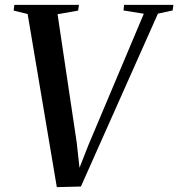

<svg xmlns="http://www.w3.org/2000/svg" viewBox="-20 -763 732 789"><path d="M213.5 6 93.5 -705.5 36 -719.5 39 -743H304.5L301 -719.5L216.5 -704.5L295 -179L310.5 -39.5L291 -33.5L343 -166L571 -706.5L487.5 -720L490 -743H692.5L689.5 -720L629 -707L312.5 3.5Z"/></svg>

Font: Merriweather 120pt Medium
Style: Italic
Weight: 500
Italic angle: -7.8°
Version: Version 2.101